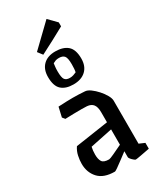

<svg xmlns="http://www.w3.org/2000/svg" viewBox="-228 -973 870 1052"><g transform="rotate(-30 207.5 -447.0)"><path d="M169 9Q99 9 65.5 -27.5Q32 -64 32 -119Q32 -142 37.5 -168Q43 -194 58 -216L266 -247V-311Q266 -344 253.5 -360Q241 -376 215 -378Q205 -379 182 -379Q159 -379 131 -378.5Q103 -378 78 -377L65 -393L79 -454Q132 -457 170 -457Q208 -457 247 -454Q262 -453 280.5 -439.5Q299 -426 316.5 -406.5Q334 -387 345.5 -366.5Q357 -346 357 -331V-59L392 -44V-7Q361 -1 334 4Q307 9 301 9Q298 9 290 2.5Q282 -4 275.5 -12Q269 -20 269 -24V-62Q246 -45 224.5 -28.5Q203 -12 187.5 -1.5Q172 9 169 9ZM121 -126Q121 -97 131 -81Q141 -65 175 -65Q181 -65 208 -77.5Q235 -90 266 -105V-202L126 -173Q121 -151 121 -126ZM149 -742 126 -772 262 -903 311 -853V-828Q277 -809 233.5 -786Q190 -763 149 -742ZM212 -518Q163 -518 136.5 -542Q110 -566 110 -623Q110 -671 137.5 -698Q165 -725 214 -725Q264 -725 291.5 -701Q319 -677 319 -620Q319 -572 290.5 -545Q262 -518 212 -518ZM212 -559Q225 -559 235 -562.5Q245 -566 254 -570Q256 -578 257 -590.5Q258 -603 258 -619Q258 -659 247.5 -671.5Q237 -684 214 -684Q201 -684 192.5 -681Q184 -678 175 -673Q174 -665 172.5 -652.5Q171 -640 171 -624Q171 -584 180.5 -571.5Q190 -559 212 -559Z"/></g></svg>

Font: Grenze Gotisch
Style: Regular
Weight: 400
Designer: Renata Polastri
Foundry: Omnibus-Type
Version: Version 1.001